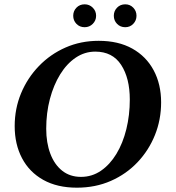

<svg xmlns="http://www.w3.org/2000/svg" viewBox="-20 -859 814 889"><path d="M336 10Q245 10 180.5 -26Q116 -62 82 -126.5Q48 -191 48 -275Q48 -356 77.5 -427Q107 -498 160 -553Q213 -608 283.5 -639Q354 -670 437 -670Q528 -670 592.5 -634Q657 -598 691.5 -533.5Q726 -469 726 -385Q726 -305 697.5 -234Q669 -163 617 -108Q565 -53 493.5 -21.5Q422 10 336 10ZM355 -40Q406 -40 447.5 -68.5Q489 -97 519 -146.5Q549 -196 565 -261Q581 -326 581 -398Q581 -497 541 -558.5Q501 -620 421 -620Q372 -620 330.5 -592Q289 -564 258.5 -514.5Q228 -465 211 -400.5Q194 -336 194 -263Q194 -198 213 -147.5Q232 -97 268 -68.5Q304 -40 355 -40ZM372 -733Q349 -733 334 -748.5Q319 -764 319 -786Q319 -808 334 -823.5Q349 -839 372 -839Q394 -839 409.5 -823.5Q425 -808 425 -786Q425 -764 409.5 -748.5Q394 -733 372 -733ZM560 -733Q537 -733 522 -748.5Q507 -764 507 -786Q507 -808 522 -823.5Q537 -839 560 -839Q582 -839 597 -823.5Q612 -808 612 -786Q612 -764 597 -748.5Q582 -733 560 -733Z"/></svg>

Font: Spectral
Style: Bold Italic
Weight: 700
Italic angle: -10°
Designer: Jean-Baptiste Levee
Foundry: Production Type
Version: Version 2.001